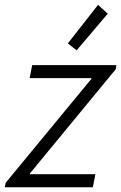

<svg xmlns="http://www.w3.org/2000/svg" viewBox="-23 -790 511 810"><path d="M1 -19 362.3 -457V-460.4H102.1L112.8 -515.1H467.8L465.3 -498L103.5 -58.6V-55.2H379.4L368.7 0H-2.9ZM263.2 -606.9 390.6 -769.5 431.6 -732.4 300.3 -577.6Z"/></svg>

Font: Reddit Sans Chocolate Light
Style: Italic
Weight: 300
Italic angle: -11.25°
Designer: Stephen Hutchings
Version: Version 1.013